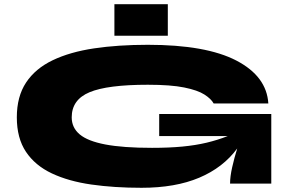

<svg xmlns="http://www.w3.org/2000/svg" viewBox="-20 -873 1380 913"><path d="M653 20Q523 20 414.5 4.5Q306 -11 226.5 -48.5Q147 -86 103.5 -151Q60 -216 60 -315Q60 -414 104 -480.5Q148 -547 230.5 -586.5Q313 -626 427.5 -643Q542 -660 683 -660Q960 -660 1104 -585Q1248 -510 1256 -381H996Q984 -403 952 -423.5Q920 -444 856 -457Q792 -470 683 -470Q491 -470 406 -434.5Q321 -399 321 -315Q321 -266 359 -234Q397 -202 481 -186Q565 -170 703 -170Q784 -170 847 -176Q910 -182 962.5 -194.5Q1015 -207 1063 -226H737V-331H1270V0H1074Q1074 -33 1084 -77.5Q1094 -122 1108 -167Q1041 -76 927.5 -28Q814 20 653 20ZM778 -853V-703H524V-853Z"/></svg>

Font: Syne ExtraBold
Style: Regular
Weight: 800
Designer: Lucas Descroix
Foundry: Bonjour Monde
Version: Version 2.200; ttfautohint (v1.8.4)